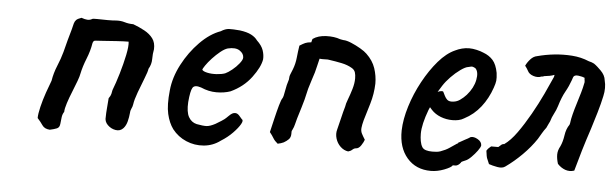

<svg xmlns="http://www.w3.org/2000/svg" viewBox="-36 -504 1968 615"><g transform="rotate(5 948.0 -196.0)"><path d="M136 -17Q119 -18 111.5 -29Q104 -40 94 -51Q94 -64 99.5 -87Q105 -110 113.5 -134.5Q122 -159 128 -174Q132 -199 142 -223Q152 -247 158 -269Q163 -289 168 -307.5Q173 -326 178 -343Q181 -356 183 -363Q185 -370 189.5 -374.5Q194 -379 206 -383Q217 -379 225 -378.5Q233 -378 240 -382Q242 -384 257 -383.5Q272 -383 290 -383Q308 -383 317 -384Q332 -385 345 -381Q358 -377 373 -377Q392 -370 409.5 -360.5Q427 -351 437 -337.5Q447 -324 446 -303Q443 -288 443 -271Q443 -254 434 -239Q433 -230 424 -207.5Q415 -185 406 -160.5Q397 -136 395 -121Q394 -114 390.5 -107Q387 -100 387 -92Q386 -80 382.5 -66Q379 -52 371 -43Q361 -32 346 -34.5Q331 -37 320 -48Q309 -59 311 -74Q311 -85 312.5 -102.5Q314 -120 315 -134Q321 -142 322.5 -148.5Q324 -155 325 -161Q334 -184 343.5 -216Q353 -248 359 -277Q365 -306 363 -320Q348 -320 324.5 -318.5Q301 -317 281.5 -315.5Q262 -314 258 -314Q253 -314 251 -311.5Q249 -309 248 -305Q244 -280 233.5 -254Q223 -228 218 -204Q217 -197 211 -180.5Q205 -164 197 -144.5Q189 -125 183 -106.5Q177 -88 177 -78Q172 -71 170.5 -61Q169 -51 168 -39Q167 -27 158.5 -23.5Q150 -20 136 -17Z M685 -30Q661 -12 631.5 -9.5Q602 -7 575 -18.5Q548 -30 530 -53Q516 -72 509.5 -100.5Q503 -129 508 -176Q512 -218 534 -260Q556 -302 588 -334.5Q620 -367 654 -379Q668 -388 680 -388.5Q692 -389 715 -387Q738 -384 751.5 -377Q765 -370 772 -360Q788 -345 793 -330Q798 -315 797 -301Q793 -276 768 -242.5Q743 -209 702 -190Q682 -183 657 -183Q632 -183 607 -194Q586 -201 579.5 -190.5Q573 -180 570 -144Q568 -112 577 -96Q586 -80 603 -76Q624 -72 635 -72.5Q646 -73 663 -82Q676 -90 681 -93Q686 -96 690.5 -99.5Q695 -103 703 -111Q709 -117 713.5 -119.5Q718 -122 723 -122Q730 -122 736 -115.5Q742 -109 746 -104Q752 -101 745 -88.5Q738 -76 722 -59.5Q706 -43 685 -30ZM680 -246Q689 -250 701.5 -260Q714 -270 723.5 -282Q733 -294 733 -301Q733 -314 719.5 -323Q706 -332 681 -326Q671 -323 658 -312.5Q645 -302 633 -289Q621 -276 613.5 -265Q606 -254 606 -251Q609 -246 622.5 -243Q636 -240 652.5 -241Q669 -242 680 -246Z M1094 -31Q1080 -33 1069 -43.5Q1058 -54 1053.5 -69Q1049 -84 1053 -98Q1058 -117 1062.5 -136.5Q1067 -156 1072 -173Q1073 -182 1079 -197.5Q1085 -213 1090.5 -231.5Q1096 -250 1096 -266Q1096 -277 1093.5 -285Q1091 -293 1083 -298Q1068 -307 1048.5 -311Q1029 -315 1008 -318Q1005 -319 994.5 -318.5Q984 -318 977 -319Q974 -307 971.5 -296Q969 -285 966 -274Q962 -262 957.5 -247.5Q953 -233 949 -220Q944 -197 940.5 -184Q937 -171 933 -158Q929 -145 922 -122Q919 -112 917 -103Q915 -94 910 -84Q908 -81 908 -78.5Q908 -76 908 -72Q908 -60 901.5 -53.5Q895 -47 886 -42Q882 -40 877 -38.5Q872 -37 867 -36Q857 -44 852 -52.5Q847 -61 839 -71Q844 -92 849.5 -115.5Q855 -139 860.5 -158.5Q866 -178 870 -183Q873 -188 876 -207Q879 -226 885 -244Q885 -254 888.5 -262Q892 -270 895 -278Q902 -296 904 -316Q906 -336 909 -355Q920 -362 927 -365Q934 -368 946 -369Q947 -372 947.5 -375Q948 -378 949 -380Q966 -392 992 -393Q1018 -394 1037 -387Q1040 -386 1042 -386Q1044 -386 1048 -385Q1058 -385 1073.5 -378.5Q1089 -372 1103.5 -363.5Q1118 -355 1125 -348Q1146 -328 1154 -304Q1162 -280 1162 -255Q1161 -222 1151.5 -190Q1142 -158 1135 -135Q1131 -120 1130 -110Q1129 -100 1133 -92Q1137 -84 1144 -73Q1142 -66 1134.5 -54.5Q1127 -43 1117 -43Q1111 -42 1106.5 -37.5Q1102 -33 1094 -31Z M1363 8Q1315 8 1286.5 -25Q1258 -58 1259 -113Q1260 -149 1273 -191Q1286 -233 1307.5 -272.5Q1329 -312 1354.5 -341.5Q1380 -371 1407 -383Q1417 -388 1428.5 -391Q1440 -394 1452 -394Q1463 -394 1476 -391Q1489 -388 1498 -384Q1517 -377 1529 -363.5Q1541 -350 1546 -323Q1548 -307 1547 -298Q1546 -289 1541 -275Q1529 -240 1507.5 -212.5Q1486 -185 1455 -169Q1447 -164 1437.5 -162Q1428 -160 1418 -160Q1398 -160 1380 -167Q1362 -174 1350 -187L1343 -195L1339 -186Q1330 -162 1325.5 -142.5Q1321 -123 1321 -108Q1321 -96 1323 -84.5Q1325 -73 1330 -65Q1334 -59 1342.5 -56.5Q1351 -54 1362 -54Q1368 -54 1375 -54.5Q1382 -55 1388 -57Q1405 -63 1416 -70.5Q1427 -78 1439 -86L1443 -88L1442 -89Q1455 -96 1463.5 -101Q1472 -106 1473 -106Q1477 -108 1481 -111Q1491 -114 1504 -106.5Q1517 -99 1517 -87Q1516 -81 1508 -70Q1500 -59 1489.5 -48.5Q1479 -38 1471 -35Q1469 -34 1464 -32Q1459 -30 1457 -28H1458Q1449 -16 1440 -16H1432Q1428 -9 1406 -0.5Q1384 8 1363 8ZM1410 -219Q1425 -219 1436.5 -227Q1448 -235 1457 -245Q1478 -269 1483 -295Q1488 -321 1477 -332Q1472 -335 1468 -336Q1464 -337 1454 -334Q1445 -333 1429.5 -322Q1414 -311 1399.5 -296Q1385 -281 1376 -267L1363 -246Q1369 -249 1374.5 -249.5Q1380 -250 1381 -248Q1384 -242 1387.5 -235Q1391 -228 1396 -223.5Q1401 -219 1410 -219Z M1600 -27Q1591 -20 1574.5 -23Q1558 -26 1547 -30Q1545 -34 1543 -39.5Q1541 -45 1539 -49Q1537 -56 1536.5 -62Q1536 -68 1535 -72Q1538 -77 1541.5 -80.5Q1545 -84 1549 -87Q1554 -87 1560 -87Q1566 -87 1572 -87Q1576 -90 1580 -94Q1584 -98 1590 -98Q1610 -112 1630 -140Q1650 -168 1669.5 -202.5Q1689 -237 1704.5 -270Q1720 -303 1730 -326Q1731 -329 1731 -330.5Q1731 -332 1731 -333Q1724 -330 1715.5 -328.5Q1707 -327 1698 -326Q1697 -325 1694.5 -324.5Q1692 -324 1690 -324Q1679 -319 1664.5 -323.5Q1650 -328 1645 -339Q1643 -343 1640.5 -346.5Q1638 -350 1635 -354Q1640 -365 1649.5 -375.5Q1659 -386 1671 -388Q1697 -395 1725 -398Q1753 -401 1782 -399Q1811 -397 1837 -386Q1842 -385 1846 -383.5Q1850 -382 1854 -380Q1860 -376 1866 -370.5Q1872 -365 1877 -360Q1884 -353 1888 -345.5Q1892 -338 1893 -329Q1896 -318 1896 -305Q1896 -292 1893 -279Q1888 -255 1879 -224.5Q1870 -194 1863 -172Q1850 -133 1840 -99.5Q1830 -66 1821 -33Q1806 -28 1792 -33Q1778 -38 1767 -50Q1762 -66 1762 -79.5Q1762 -93 1770 -107Q1777 -122 1780 -143Q1783 -164 1793 -178Q1795 -184 1795 -187Q1796 -196 1800 -212Q1804 -228 1810 -247Q1816 -266 1821 -283.5Q1826 -301 1828 -312Q1830 -318 1829 -322.5Q1828 -327 1828 -332Q1822 -335 1808 -337Q1794 -339 1791 -330Q1790 -328 1789.5 -325.5Q1789 -323 1788 -321Q1781 -301 1770.5 -282.5Q1760 -264 1751 -234Q1747 -221 1740.5 -209Q1734 -197 1730 -183Q1729 -181 1727 -177Q1725 -173 1723 -168.5Q1721 -164 1720 -162Q1713 -153 1707.5 -143.5Q1702 -134 1696 -124Q1678 -97 1652.5 -71.5Q1627 -46 1600 -27Z"/></g></svg>

Font: Caveat Medium
Style: Regular
Weight: 500
Designer: Pablo Impallari
Foundry: Pablo Impallari
Version: Version 2.000